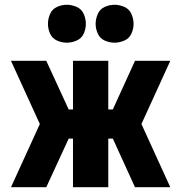

<svg xmlns="http://www.w3.org/2000/svg" viewBox="-20 -785 760 805"><path d="M26 0H174L268 -204H286V0H434V-204H453L546 0H694L573 -265L694 -530H546L453 -326H434V-530H286V-326H268L174 -530H26L147 -265ZM460 -606Q481 -606 501.5 -615Q522 -624 531 -644Q540 -664 540 -685Q540 -706 531 -726.5Q522 -747 501.5 -756Q481 -765 460 -765Q439 -765 419 -756Q399 -747 390 -726.5Q381 -706 381 -685Q381 -664 390 -644Q399 -624 419 -615Q439 -606 460 -606ZM260 -606Q281 -606 301.5 -615Q322 -624 331 -644Q340 -664 340 -685Q340 -706 331 -726.5Q322 -747 301.5 -756Q281 -765 260 -765Q239 -765 219 -756Q199 -747 190 -726.5Q181 -706 181 -685Q181 -664 190 -644Q199 -624 219 -615Q239 -606 260 -606Z"/></svg>

Font: Iosevka Sparkle Heavy
Style: Regular
Weight: 900
Designer: Belleve Invis
Foundry: Belleve Invis
Version: Version 4.5.0; ttfautohint (v1.8.3)